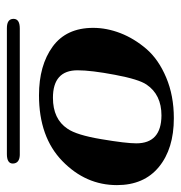

<svg xmlns="http://www.w3.org/2000/svg" viewBox="-4 -794 520 552"><g transform="rotate(90 256.0 -518.0)"><path d="M34.2 -296.9Q34.2 -314.9 62 -314.9H425.8Q449.7 -314 450.2 -294.9Q450.2 -277.8 422.9 -277.8H61Q34.2 -277.8 34.2 -296.9ZM60.1 -525.9Q60.1 -564.9 75.4 -604.5Q90.8 -644 120.8 -679Q150.9 -713.9 202.9 -735.8Q254.9 -757.8 319.8 -757.8Q407.7 -757.8 460 -714.8Q512.2 -671.9 512.2 -594.2Q512.2 -504.4 443.1 -437.3Q374 -370.1 253.9 -370.1Q168 -370.1 114 -409.4Q60.1 -448.7 60.1 -525.9ZM182.1 -481Q182.1 -410.2 261.2 -410.2Q322.3 -410.2 350.1 -452.1Q368.2 -478 380.1 -549.1Q392.1 -620.1 392.1 -649.9Q392.1 -721.7 312 -722.2Q252 -722.2 223.1 -679.2Q208 -657.2 195.1 -588.6Q182.1 -520 182.1 -481Z"/></g></svg>

Font: CMU Serif Extra
Style: BoldSlanted
Weight: 700
Italic angle: -9.46001°
Version: Version 0.7.0